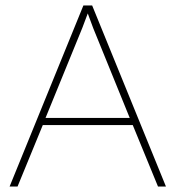

<svg xmlns="http://www.w3.org/2000/svg" viewBox="-20 -680 640 700"><path d="M464 -224H136L44 0H15L284 -660H316L585 0H556ZM453 -250 320 -577 300 -631 280 -578 146 -250Z"/></svg>

Font: Work Sans ExtraLight
Style: Regular
Weight: 280
Designer: Wei Huang
Foundry: Wei Huang
Version: Version 1.500